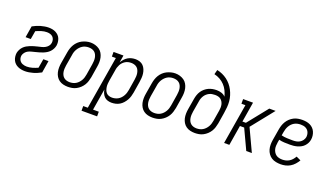

<svg xmlns="http://www.w3.org/2000/svg" viewBox="-81 -1331 3662 2132"><g transform="rotate(20 1750.0 -265.0)"><path d="M194 8Q172 8 150.5 4Q129 0 109.5 -9Q90 -18 75 -32.5Q60 -47 51 -66Q42 -85 39 -107Q36 -129 39 -151Q43 -171 53 -191Q63 -211 78.5 -227Q94 -243 113 -254Q132 -265 152 -273Q172 -281 193 -287Q214 -293 234.5 -298Q255 -303 276 -308Q297 -313 316.5 -323Q336 -333 350.5 -350.5Q365 -368 368 -389Q371 -408 366 -427Q361 -446 348 -459Q335 -472 316.5 -477.5Q298 -483 278 -483Q246 -483 214 -473Q182 -463 151 -449L134 -350H73L95 -485Q117 -497 140 -507Q163 -517 186 -523.5Q209 -530 233 -534Q257 -538 280 -538Q301 -538 322.5 -534Q344 -530 362.5 -520.5Q381 -511 395.5 -496.5Q410 -482 418 -463Q426 -444 428.5 -422.5Q431 -401 428 -380Q424 -359 414 -339.5Q404 -320 389 -304Q374 -288 354.5 -276.5Q335 -265 315 -257Q295 -249 274.5 -243.5Q254 -238 233.5 -232.5Q213 -227 192 -222Q171 -217 151.5 -207.5Q132 -198 117.5 -180Q103 -162 99 -142Q97 -128 99 -115Q101 -102 107 -90.5Q113 -79 122.5 -70.5Q132 -62 144 -57Q156 -52 169.5 -49.5Q183 -47 196 -47Q228 -47 260.5 -56.5Q293 -66 324 -80L342 -187H403L380 -45Q358 -33 335 -23Q312 -13 289 -6.5Q266 0 242 4Q218 8 194 8Z M701 8Q673 8 646 1.5Q619 -5 597.5 -20.5Q576 -36 562.5 -58.5Q549 -81 543 -107Q537 -133 537.5 -161.5Q538 -190 543 -218L565 -348Q569 -373 577 -397.5Q585 -422 598.5 -444.5Q612 -467 632 -486Q652 -505 675.5 -516.5Q699 -528 724 -534.5Q749 -541 775 -541Q803 -541 829.5 -533Q856 -525 877.5 -510Q899 -495 912.5 -472Q926 -449 932 -423Q938 -397 937.5 -368.5Q937 -340 932 -312L911 -182Q906 -157 898.5 -132.5Q891 -108 877 -85.5Q863 -63 843 -44.5Q823 -26 799.5 -13.5Q776 -1 750.5 3.5Q725 8 701 8ZM702 -47Q720 -47 738.5 -51Q757 -55 774 -65Q791 -75 804.5 -89.5Q818 -104 827.5 -120.5Q837 -137 842.5 -155Q848 -173 851 -191L872 -321Q875 -341 876 -360.5Q877 -380 874 -398Q871 -416 863 -433Q855 -450 841 -461.5Q827 -473 809 -478Q791 -483 771 -483Q753 -483 734.5 -478.5Q716 -474 700 -464Q684 -454 670.5 -439.5Q657 -425 647.5 -408.5Q638 -392 632.5 -374.5Q627 -357 625 -339L603 -209Q600 -189 599 -170Q598 -151 601 -132.5Q604 -114 612 -97.5Q620 -81 633.5 -69.5Q647 -58 665 -52.5Q683 -47 702 -47Z M936 205V150H990L1094 -475H1047V-530H1164L1150 -444Q1162 -465 1178.5 -483.5Q1195 -502 1215.5 -514.5Q1236 -527 1259.5 -532.5Q1283 -538 1306 -538Q1331 -538 1355.5 -530Q1380 -522 1397 -504.5Q1414 -487 1423.5 -464Q1433 -441 1436.5 -416Q1440 -391 1438 -364.5Q1436 -338 1432 -312L1411 -182Q1407 -159 1400 -135.5Q1393 -112 1380.5 -90Q1368 -68 1350.5 -48.5Q1333 -29 1311.5 -16Q1290 -3 1265.5 2.5Q1241 8 1217 8Q1193 8 1170.5 1Q1148 -6 1132 -22Q1116 -38 1106.5 -59.5Q1097 -81 1094 -104L1052 150H1120V205ZM1203 -47Q1221 -47 1239.5 -51.5Q1258 -56 1274.5 -65.5Q1291 -75 1304.5 -89.5Q1318 -104 1327.5 -121Q1337 -138 1342.5 -155.5Q1348 -173 1351 -191L1372 -321Q1375 -341 1376 -360Q1377 -379 1374 -397Q1371 -415 1363.5 -432Q1356 -449 1342.5 -460.5Q1329 -472 1311 -477.5Q1293 -483 1274 -483Q1257 -483 1239 -479Q1221 -475 1205.5 -465.5Q1190 -456 1177 -442.5Q1164 -429 1155.5 -413Q1147 -397 1141.5 -380Q1136 -363 1134 -345L1112 -215Q1109 -196 1107.5 -176.5Q1106 -157 1108.5 -138.5Q1111 -120 1117.5 -102.5Q1124 -85 1136 -72Q1148 -59 1166 -53Q1184 -47 1203 -47Z M1701 8Q1673 8 1646 1.5Q1619 -5 1597.5 -20.5Q1576 -36 1562.5 -58.5Q1549 -81 1543 -107Q1537 -133 1537.5 -161.5Q1538 -190 1543 -218L1565 -348Q1569 -373 1577 -397.5Q1585 -422 1598.5 -444.5Q1612 -467 1632 -486Q1652 -505 1675.5 -516.5Q1699 -528 1724 -534.5Q1749 -541 1775 -541Q1803 -541 1829.5 -533Q1856 -525 1877.5 -510Q1899 -495 1912.5 -472Q1926 -449 1932 -423Q1938 -397 1937.5 -368.5Q1937 -340 1932 -312L1911 -182Q1906 -157 1898.5 -132.5Q1891 -108 1877 -85.5Q1863 -63 1843 -44.5Q1823 -26 1799.5 -13.5Q1776 -1 1750.5 3.5Q1725 8 1701 8ZM1702 -47Q1720 -47 1738.5 -51Q1757 -55 1774 -65Q1791 -75 1804.5 -89.5Q1818 -104 1827.5 -120.5Q1837 -137 1842.5 -155Q1848 -173 1851 -191L1872 -321Q1875 -341 1876 -360.5Q1877 -380 1874 -398Q1871 -416 1863 -433Q1855 -450 1841 -461.5Q1827 -473 1809 -478Q1791 -483 1771 -483Q1753 -483 1734.5 -478.5Q1716 -474 1700 -464Q1684 -454 1670.5 -439.5Q1657 -425 1647.5 -408.5Q1638 -392 1632.5 -374.5Q1627 -357 1625 -339L1603 -209Q1600 -189 1599 -170Q1598 -151 1601 -132.5Q1604 -114 1612 -97.5Q1620 -81 1633.5 -69.5Q1647 -58 1665 -52.5Q1683 -47 1702 -47Z M2201 8Q2173 8 2146 1.5Q2119 -5 2097.5 -20.5Q2076 -36 2062.5 -58.5Q2049 -81 2043 -107Q2037 -133 2037.5 -161.5Q2038 -190 2043 -218L2065 -348Q2069 -371 2077 -394.5Q2085 -418 2099 -439Q2113 -460 2132.5 -476.5Q2152 -493 2174.5 -503.5Q2197 -514 2221 -518.5Q2245 -523 2269 -523Q2299 -523 2327 -514Q2355 -505 2374 -484Q2365 -520 2349 -552.5Q2333 -585 2308.5 -611Q2284 -637 2252 -655Q2220 -673 2184 -681L2198 -735Q2231 -728 2261.5 -714.5Q2292 -701 2318.5 -681Q2345 -661 2366 -636Q2387 -611 2402.5 -581.5Q2418 -552 2428 -519.5Q2438 -487 2441 -453Q2444 -419 2441 -383.5Q2438 -348 2432 -312L2411 -182Q2406 -157 2398.5 -132.5Q2391 -108 2377 -85.5Q2363 -63 2343 -44.5Q2323 -26 2299.5 -13.5Q2276 -1 2250.5 3.5Q2225 8 2201 8ZM2202 -47Q2220 -47 2238.5 -51Q2257 -55 2274 -65Q2291 -75 2304.5 -89.5Q2318 -104 2327.5 -120.5Q2337 -137 2342.5 -155Q2348 -173 2351 -191L2372 -318Q2375 -336 2375.5 -354.5Q2376 -373 2372.5 -390Q2369 -407 2360 -422.5Q2351 -438 2337.5 -448.5Q2324 -459 2306.5 -463Q2289 -467 2270 -467Q2270 -467 2270 -467Q2270 -467 2270 -467Q2253 -467 2235.5 -464Q2218 -461 2202 -453Q2186 -445 2172 -432.5Q2158 -420 2148.5 -404.5Q2139 -389 2133 -372.5Q2127 -356 2125 -339L2103 -209Q2100 -189 2099 -170Q2098 -151 2101 -132.5Q2104 -114 2112 -97.5Q2120 -81 2133.5 -69.5Q2147 -58 2165 -52.5Q2183 -47 2202 -47Z M2546 0 2625 -475H2578V-530H2695L2656 -293H2697L2887 -530H2962L2750 -265L2874 0H2808L2697 -237H2647L2608 0Z M3216 8Q3187 8 3159 2.5Q3131 -3 3108 -17.5Q3085 -32 3069 -54.5Q3053 -77 3045.5 -103.5Q3038 -130 3038 -159.5Q3038 -189 3043 -218L3065 -348Q3069 -373 3077 -397.5Q3085 -422 3099 -445Q3113 -468 3133 -486.5Q3153 -505 3176.5 -517Q3200 -529 3226 -533.5Q3252 -538 3277 -538Q3301 -538 3324.5 -534Q3348 -530 3368.5 -520Q3389 -510 3405 -493.5Q3421 -477 3430 -456Q3439 -435 3442 -411.5Q3445 -388 3441 -364Q3438 -343 3427.5 -322.5Q3417 -302 3401 -285.5Q3385 -269 3364.5 -258.5Q3344 -248 3322.5 -242Q3301 -236 3279.5 -234Q3258 -232 3237 -232Q3204 -232 3171.5 -233.5Q3139 -235 3109 -243L3103 -209Q3100 -189 3099 -168.5Q3098 -148 3102.5 -129.5Q3107 -111 3117 -94.5Q3127 -78 3142 -67Q3157 -56 3176.5 -51.5Q3196 -47 3216 -47Q3236 -47 3257 -52Q3278 -57 3296.5 -68.5Q3315 -80 3329.5 -97Q3344 -114 3355 -133L3409 -108Q3394 -82 3373.5 -59Q3353 -36 3327 -20.5Q3301 -5 3272.5 1.5Q3244 8 3216 8ZM3252 -287Q3273 -287 3293.5 -290.5Q3314 -294 3333 -305Q3352 -316 3365 -334Q3378 -352 3382 -373Q3384 -388 3382 -403Q3380 -418 3374 -431.5Q3368 -445 3358 -455Q3348 -465 3335 -471.5Q3322 -478 3307 -480.5Q3292 -483 3276 -483Q3258 -483 3239 -479Q3220 -475 3203 -465.5Q3186 -456 3172 -441.5Q3158 -427 3148.5 -410Q3139 -393 3133.5 -375Q3128 -357 3125 -339L3118 -298Q3150 -290 3184 -288.5Q3218 -287 3252 -287Z"/></g></svg>

Font: Iosevka Slab Light
Style: Italic
Weight: 300
Italic angle: -9°
Monospace: yes
Designer: Belleve Invis
Foundry: Belleve Invis
Version: Version 11.1.1; ttfautohint (v1.8.3)